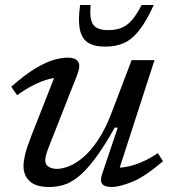

<svg xmlns="http://www.w3.org/2000/svg" viewBox="-20 -738 689 768"><path d="M388 -40.5 451 -227.5H439Q395 -149.5 359.2 -102.2Q323.5 -55 293 -30.8Q262.5 -6.5 234.2 1.8Q206 10 177 10Q123 10 98.5 -13.5Q74 -37 74 -73Q74 -91.5 80.2 -118.8Q86.5 -146 106.5 -197.5L208.5 -456.5L223.5 -427Q202 -428.5 174.5 -421.2Q147 -414 115.2 -398.2Q83.5 -382.5 48.5 -357L25 -391Q80 -439.5 122.2 -464.8Q164.5 -490 196.2 -498.8Q228 -507.5 251 -507.5Q282 -507.5 292.8 -491Q303.5 -474.5 287 -434L175.5 -151Q169 -134.5 165 -120.8Q161 -107 161 -97Q161 -80 174 -71.2Q187 -62.5 208.5 -62.5Q228.5 -62.5 255.2 -72.8Q282 -83 312 -108Q342 -133 372.2 -178Q402.5 -223 428.5 -292.5L506.5 -497.5H598L449.5 -38.5L431 -68Q453.5 -65.5 481.8 -70Q510 -74.5 543.2 -88.2Q576.5 -102 611.5 -125.5L632 -93Q557.5 -29.5 507 -9.8Q456.5 10 427 10Q398.5 10 389 -2.2Q379.5 -14.5 388 -40.5ZM413.5 -617.5Q443 -617.5 465.8 -626.5Q488.5 -635.5 507.8 -657.8Q527 -680 546.5 -718H595Q566 -654 537.5 -617.5Q509 -581 476.5 -566.2Q444 -551.5 401 -551.5Q356 -551.5 331.2 -568Q306.5 -584.5 299.2 -621.2Q292 -658 300.5 -718H342.5Q339 -679 344.8 -657.2Q350.5 -635.5 367.5 -626.5Q384.5 -617.5 413.5 -617.5Z"/></svg>

Font: Newsreader 8pt
Style: Italic
Weight: 400
Italic angle: -17°
Version: Version 1.003